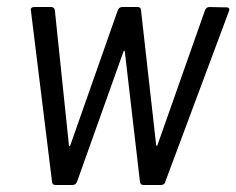

<svg xmlns="http://www.w3.org/2000/svg" viewBox="-20 -526 672 546"><path d="M138 0H187C193 0 197 -4 199 -9L331 -379C332 -383 334 -383 335 -379L378 -9C379 -3 382 0 388 0H438C444 0 449 -3 450 -9L631 -494C634 -500 631 -505 625 -505L575 -506C569 -506 565 -502 563 -497L428 -114C427 -110 425 -110 424 -114L381 -497C381 -503 377 -506 372 -506H327C321 -506 317 -502 315 -497L180 -113C178 -109 176 -109 176 -113L136 -497C135 -502 132 -506 126 -506H77C70 -506 66 -502 68 -495L128 -9C128 -3 132 0 138 0Z"/></svg>

Font: Barlow Semi Condensed
Style: Italic
Weight: 400
Width: 4
Italic angle: -7°
Designer: Jeremy Tribby
Foundry: Tribby Type
Version: Version 1.422;hotconv 1.0.109;makeotfexe 2.5.65596